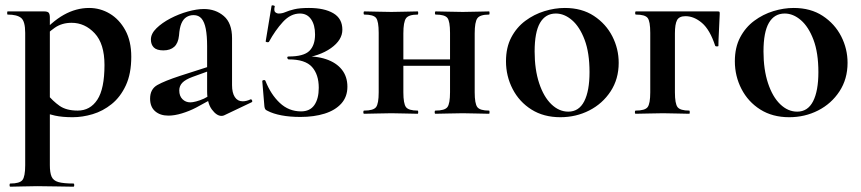

<svg xmlns="http://www.w3.org/2000/svg" viewBox="-20 -429 3248 724"><path d="M19 275Q16 275 16 269Q16 263 19 263Q54 263 64.5 250Q75 237 75 194V-305Q75 -349 59.5 -361.5Q44 -374 9 -374Q7 -374 7 -380Q7 -386 9 -386Q24 -386 49 -386Q74 -386 100.5 -386Q127 -386 146 -386Q160 -386 164 -380.5Q168 -375 168 -363V194Q168 222 174.5 237Q181 252 200 257.5Q219 263 257 263Q260 263 260 269Q260 275 257 275Q229 275 194 274Q159 273 120 273Q92 273 65.5 274Q39 275 19 275ZM254 13Q215 13 187.5 7Q160 1 122 -12L157 -75Q179 -48 204.5 -30Q230 -12 273 -12Q320 -12 347 -53Q374 -94 374 -184Q374 -264 337 -303.5Q300 -343 250 -343Q213 -343 186 -324Q159 -305 133 -276L123 -288Q174 -347 220.5 -373Q267 -399 316 -399Q358 -399 394 -377.5Q430 -356 452.5 -315Q475 -274 475 -215Q475 -151 454.5 -107Q434 -63 401 -36.5Q368 -10 329.5 1.5Q291 13 254 13Z M825 6Q821 8 815 8Q797 8 779 -16Q761 -40 761 -85V-255Q761 -294 756 -320Q751 -346 740 -359Q729 -372 710 -372Q695 -372 683 -364.5Q671 -357 664 -340.5Q657 -324 655 -295Q652 -266 637 -252.5Q622 -239 596 -239Q571 -239 560 -250Q549 -261 549 -280Q549 -302 570 -322.5Q591 -343 622.5 -359.5Q654 -376 688 -385.5Q722 -395 749 -395Q793 -395 824 -368.5Q855 -342 855 -285V-108Q855 -79 865.5 -63Q876 -47 895 -47Q909 -47 924 -54Q928 -56 930.5 -50.5Q933 -45 928 -43ZM615 7Q584 7 565 -9.5Q546 -26 546 -57Q546 -93 573.5 -108.5Q601 -124 659 -143L771 -179L775 -164L706 -139Q679 -129 667.5 -117Q656 -105 656 -88Q656 -67 668 -55Q680 -43 698 -43Q706 -43 719.5 -46.5Q733 -50 749 -57L804 -87L805 -70L719 -23Q694 -10 666 -1.5Q638 7 615 7Z M1115 -9Q1149 -9 1165.5 -33Q1182 -57 1182 -98Q1182 -148 1156.5 -176.5Q1131 -205 1069 -205Q1065 -205 1063.5 -210.5Q1062 -216 1069 -216Q1125 -216 1146.5 -237Q1168 -258 1168 -299Q1168 -335 1153 -356.5Q1138 -378 1111 -378Q1076 -378 1047 -346.5Q1018 -315 994 -271Q992 -269 986.5 -270Q981 -271 982 -274L1004 -407Q1005 -410 1011 -408.5Q1017 -407 1016 -405Q1012 -388 1018 -383Q1024 -378 1031 -378Q1044 -378 1056.5 -383.5Q1069 -389 1089.5 -394Q1110 -399 1145 -399Q1203 -399 1237 -379Q1271 -359 1271 -317Q1271 -278 1228 -247.5Q1185 -217 1114 -208L1116 -216Q1170 -219 1209 -206Q1248 -193 1269 -166.5Q1290 -140 1290 -102Q1290 -64 1267 -38.5Q1244 -13 1204 -0.5Q1164 12 1113 12Q1073 12 1041.5 6Q1010 0 989 -11Q982 -14 980 -17.5Q978 -21 977 -28L969 -123Q969 -126 974 -127Q979 -128 981 -124Q1001 -73 1035 -41Q1069 -9 1115 -9Z M1453 -181V-205H1722V-181ZM1408 -81V-305Q1408 -349 1398 -361.5Q1388 -374 1354 -374Q1351 -374 1351 -380Q1351 -386 1354 -386Q1375 -386 1401.5 -385Q1428 -384 1456 -384Q1483 -384 1509 -385Q1535 -386 1555 -386Q1557 -386 1557 -380Q1557 -374 1555 -374Q1521 -374 1511 -360Q1501 -346 1501 -303V-81Q1501 -38 1511 -25Q1521 -12 1555 -12Q1557 -12 1557 -6Q1557 0 1555 0Q1534 0 1508.5 -1Q1483 -2 1456 -2Q1428 -2 1401.5 -1Q1375 0 1353 0Q1350 0 1350 -6Q1350 -12 1353 -12Q1388 -12 1398 -25Q1408 -38 1408 -81ZM1677 -81V-305Q1677 -349 1667 -361.5Q1657 -374 1623 -374Q1620 -374 1620 -380Q1620 -386 1623 -386Q1644 -386 1670.5 -385Q1697 -384 1725 -384Q1752 -384 1778 -385Q1804 -386 1824 -386Q1826 -386 1826 -380Q1826 -374 1824 -374Q1790 -374 1780 -360Q1770 -346 1770 -303V-81Q1770 -38 1780 -25Q1790 -12 1824 -12Q1826 -12 1826 -6Q1826 0 1824 0Q1803 0 1777.5 -1Q1752 -2 1725 -2Q1697 -2 1670 -1Q1643 0 1622 0Q1619 0 1619 -6Q1619 -12 1622 -12Q1657 -12 1667 -25Q1677 -38 1677 -81Z M2093 13Q2030 13 1984 -16Q1938 -45 1913 -93.5Q1888 -142 1888 -198Q1888 -250 1908 -288Q1928 -326 1961 -350.5Q1994 -375 2033 -387Q2072 -399 2110 -399Q2174 -399 2219.5 -369Q2265 -339 2289 -292Q2313 -245 2313 -192Q2313 -131 2282.5 -84.5Q2252 -38 2202 -12.5Q2152 13 2093 13ZM2123 -8Q2163 -8 2183 -47Q2203 -86 2203 -157Q2203 -230 2184.5 -279Q2166 -328 2137 -353Q2108 -378 2076 -378Q2037 -378 2016.5 -343Q1996 -308 1996 -235Q1996 -167 2013 -115.5Q2030 -64 2059 -36Q2088 -8 2123 -8Z M2685 -386Q2692 -386 2693 -384.5Q2694 -383 2694 -377Q2693 -347 2691 -311.5Q2689 -276 2689 -256Q2689 -254 2683.5 -254Q2678 -254 2677 -256Q2657 -317 2627 -342.5Q2597 -368 2565 -368Q2541 -368 2533 -353Q2525 -338 2525 -303V-81Q2525 -38 2535 -25Q2545 -12 2579 -12Q2581 -12 2581 -6Q2581 0 2579 0Q2558 0 2532.5 -1Q2507 -2 2480 -2Q2452 -2 2425.5 -1Q2399 0 2377 0Q2374 0 2374 -6Q2374 -12 2377 -12Q2412 -12 2422 -25Q2432 -38 2432 -81V-305Q2432 -349 2422 -361.5Q2412 -374 2378 -374Q2375 -374 2375 -380Q2375 -386 2378 -386Z M2956 13Q2893 13 2847 -16Q2801 -45 2776 -93.5Q2751 -142 2751 -198Q2751 -250 2771 -288Q2791 -326 2824 -350.5Q2857 -375 2896 -387Q2935 -399 2973 -399Q3037 -399 3082.5 -369Q3128 -339 3152 -292Q3176 -245 3176 -192Q3176 -131 3145.5 -84.5Q3115 -38 3065 -12.5Q3015 13 2956 13ZM2986 -8Q3026 -8 3046 -47Q3066 -86 3066 -157Q3066 -230 3047.5 -279Q3029 -328 3000 -353Q2971 -378 2939 -378Q2900 -378 2879.5 -343Q2859 -308 2859 -235Q2859 -167 2876 -115.5Q2893 -64 2922 -36Q2951 -8 2986 -8Z"/></svg>

Font: Cormorant
Style: Bold
Weight: 700
Designer: Christian Thalmann (Catharsis Fonts)
Foundry: Catharsis Fonts
Version: Version 4.000